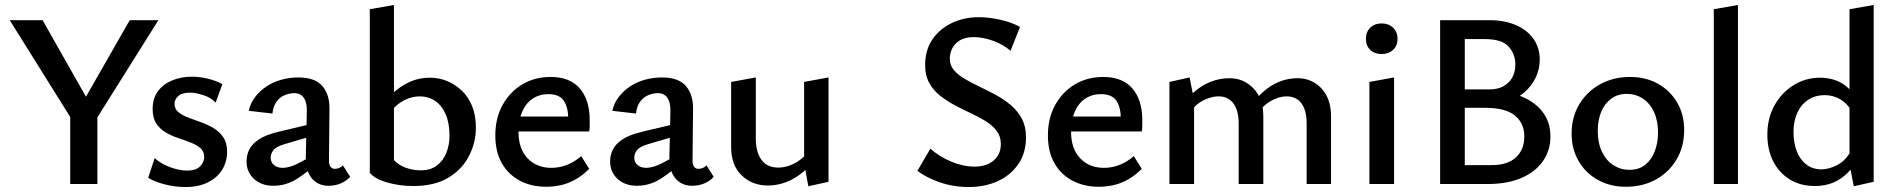

<svg xmlns="http://www.w3.org/2000/svg" viewBox="-20 -739 7612 771"><path d="M284 -234 19 -658H151L355 -298ZM262 0V-297H371V0ZM353 -239 295 -298 501 -658H616Z M726 12Q696 12 667.5 7Q639 2 615 -6.5Q591 -15 575 -25L601 -104Q627 -81 663.5 -67.5Q700 -54 732 -54Q767 -54 783.5 -71Q800 -88 800 -108Q800 -131 785 -144Q770 -157 746 -166.5Q722 -176 696 -184.5Q670 -193 646 -207Q622 -221 607.5 -243Q593 -265 593 -301Q593 -344 614 -372.5Q635 -401 671 -416Q707 -431 750 -431Q782 -431 815 -423Q848 -415 873 -401L846 -327Q826 -348 795 -357.5Q764 -367 745 -367Q711 -367 696 -353.5Q681 -340 681 -322Q681 -301 696.5 -288.5Q712 -276 735.5 -267Q759 -258 786 -248.5Q813 -239 837 -225Q861 -211 876.5 -188Q892 -165 892 -129Q892 -101 881.5 -75.5Q871 -50 850 -30.5Q829 -11 798 0.5Q767 12 726 12Z M1299 7Q1257 7 1232 -23Q1207 -53 1208 -110L1212 -287Q1213 -315 1207 -332Q1201 -349 1189.5 -357Q1178 -365 1162 -365Q1144 -365 1124.5 -357.5Q1105 -350 1091 -331.5Q1077 -313 1074 -283L979 -294Q985 -323 1003 -347.5Q1021 -372 1048 -390.5Q1075 -409 1108.5 -418.5Q1142 -428 1178 -428Q1245 -428 1274.5 -393.5Q1304 -359 1303 -301L1301 -92Q1301 -77 1307.5 -69Q1314 -61 1324 -61Q1333 -61 1342 -64.5Q1351 -68 1357 -75L1386 -29Q1372 -13 1349.5 -3Q1327 7 1299 7ZM1078 7Q1030 7 1000 -20.5Q970 -48 970 -91Q970 -116 981 -138.5Q992 -161 1020 -179.5Q1048 -198 1099 -210L1263 -249L1268 -203L1122 -160Q1088 -150 1077.5 -135.5Q1067 -121 1067 -106Q1067 -87 1080.5 -76Q1094 -65 1115 -65Q1142 -65 1178.5 -83.5Q1215 -102 1260 -129L1266 -95Q1222 -53 1176 -23Q1130 7 1078 7Z M1639 8Q1585 8 1535.5 -6Q1486 -20 1465 -45L1562 -96Q1582 -75 1610.5 -65Q1639 -55 1669 -55Q1709 -55 1734.5 -74.5Q1760 -94 1772.5 -125.5Q1785 -157 1785 -194Q1785 -245 1769.5 -280.5Q1754 -316 1727 -334Q1700 -352 1666 -352Q1629 -352 1594.5 -331.5Q1560 -311 1537 -272L1505 -303Q1528 -337 1558 -365Q1588 -393 1625 -410Q1662 -427 1706 -427Q1743 -427 1775.5 -413.5Q1808 -400 1834.5 -375Q1861 -350 1876 -312.5Q1891 -275 1891 -227Q1891 -167 1863.5 -113Q1836 -59 1780.5 -25.5Q1725 8 1639 8ZM1465 -45V-702L1562 -719V-96Z M2173 11Q2114 11 2067.5 -13.5Q2021 -38 1995 -84Q1969 -130 1969 -195Q1969 -265 1998.5 -318Q2028 -371 2078 -400.5Q2128 -430 2191 -430Q2269 -430 2308.5 -383.5Q2348 -337 2348 -257Q2348 -247 2348 -234.5Q2348 -222 2346 -211H2262V-259Q2262 -308 2244 -334.5Q2226 -361 2182 -361Q2146 -361 2118.5 -342.5Q2091 -324 2076.5 -289.5Q2062 -255 2062 -210Q2062 -142 2098.5 -103.5Q2135 -65 2194 -65Q2226 -65 2256 -76.5Q2286 -88 2314 -112L2346 -61Q2318 -33 2288.5 -17Q2259 -1 2230 5Q2201 11 2173 11ZM2019 -211 2030 -271H2334V-211Z M2759 7Q2717 7 2692 -23Q2667 -53 2668 -110L2672 -287Q2673 -315 2667 -332Q2661 -349 2649.5 -357Q2638 -365 2622 -365Q2604 -365 2584.5 -357.5Q2565 -350 2551 -331.5Q2537 -313 2534 -283L2439 -294Q2445 -323 2463 -347.5Q2481 -372 2508 -390.5Q2535 -409 2568.5 -418.5Q2602 -428 2638 -428Q2705 -428 2734.5 -393.5Q2764 -359 2763 -301L2761 -92Q2761 -77 2767.5 -69Q2774 -61 2784 -61Q2793 -61 2802 -64.5Q2811 -68 2817 -75L2846 -29Q2832 -13 2809.5 -3Q2787 7 2759 7ZM2538 7Q2490 7 2460 -20.5Q2430 -48 2430 -91Q2430 -116 2441 -138.5Q2452 -161 2480 -179.5Q2508 -198 2559 -210L2723 -249L2728 -203L2582 -160Q2548 -150 2537.5 -135.5Q2527 -121 2527 -106Q2527 -87 2540.5 -76Q2554 -65 2575 -65Q2602 -65 2638.5 -83.5Q2675 -102 2720 -129L2726 -95Q2682 -53 2636 -23Q2590 7 2538 7Z M3064 6Q3000 6 2958 -35Q2916 -76 2916 -148V-410L3015 -428V-183Q3015 -128 3038 -97Q3061 -66 3105 -66Q3128 -66 3152.5 -75Q3177 -84 3198.5 -101.5Q3220 -119 3234 -146L3266 -122Q3241 -80 3208.5 -51.5Q3176 -23 3139 -8.5Q3102 6 3064 6ZM3226 9 3209 -83V-410L3307 -428V-9Z M3999 -161Q3999 -191 3982.5 -213Q3966 -235 3939 -252Q3912 -269 3879.5 -284Q3847 -299 3815 -316Q3783 -333 3755.5 -354.5Q3728 -376 3711.5 -406Q3695 -436 3695 -477Q3695 -538 3724 -580.5Q3753 -623 3802 -646.5Q3851 -670 3911 -670Q3950 -670 3995.5 -660Q4041 -650 4076 -631L4038 -535Q4008 -561 3967 -575.5Q3926 -590 3891 -590Q3856 -590 3834.5 -577Q3813 -564 3803.5 -544Q3794 -524 3794 -504Q3794 -477 3810.5 -457.5Q3827 -438 3854.5 -422Q3882 -406 3914.5 -390.5Q3947 -375 3979.5 -357.5Q4012 -340 4039.5 -316.5Q4067 -293 4083.5 -262Q4100 -231 4100 -188Q4100 -124 4068.5 -79Q4037 -34 3985.5 -11Q3934 12 3871 12Q3808 12 3753.5 -7Q3699 -26 3664 -53L3716 -142Q3752 -110 3799.5 -90Q3847 -70 3894 -70Q3941 -70 3970 -94.5Q3999 -119 3999 -161Z M4392 11Q4333 11 4286.5 -13.5Q4240 -38 4214 -84Q4188 -130 4188 -195Q4188 -265 4217.5 -318Q4247 -371 4297 -400.5Q4347 -430 4410 -430Q4488 -430 4527.5 -383.5Q4567 -337 4567 -257Q4567 -247 4567 -234.5Q4567 -222 4565 -211H4481V-259Q4481 -308 4463 -334.5Q4445 -361 4401 -361Q4365 -361 4337.5 -342.5Q4310 -324 4295.5 -289.5Q4281 -255 4281 -210Q4281 -142 4317.5 -103.5Q4354 -65 4413 -65Q4445 -65 4475 -76.5Q4505 -88 4533 -112L4565 -61Q4537 -33 4507.5 -17Q4478 -1 4449 5Q4420 11 4392 11ZM4238 -211 4249 -271H4553V-211Z M5227 0V-244Q5227 -295 5206.5 -323.5Q5186 -352 5146 -352Q5115 -352 5080.5 -332Q5046 -312 5026 -272L4994 -297Q5019 -340 5050.5 -368.5Q5082 -397 5117.5 -411Q5153 -425 5190 -425Q5248 -425 5286.5 -384Q5325 -343 5325 -271V0ZM4954 0V-244Q4954 -295 4933 -323.5Q4912 -352 4873 -352Q4852 -352 4828 -343Q4804 -334 4783.5 -316.5Q4763 -299 4749 -272L4717 -297Q4742 -340 4774 -368.5Q4806 -397 4842.5 -411Q4879 -425 4917 -425Q4974 -425 5013.5 -384Q5053 -343 5053 -271V0ZM4676 0V-410L4757 -428L4775 -337V0Z M5479 0V-410L5578 -428V0ZM5528 -522Q5500 -522 5482.5 -538.5Q5465 -555 5465 -583Q5465 -611 5482.5 -628Q5500 -645 5528 -645Q5556 -645 5574 -628Q5592 -611 5592 -583Q5592 -555 5574 -538.5Q5556 -522 5528 -522Z M5950 -313 5968 -373Q6039 -373 6092.5 -350.5Q6146 -328 6176 -287.5Q6206 -247 6206 -191Q6206 -135 6175.5 -91.5Q6145 -48 6088.5 -24Q6032 0 5953 0H5763V-658H5960Q6021 -658 6066.5 -638.5Q6112 -619 6137.5 -583.5Q6163 -548 6163 -500Q6163 -462 6147 -428Q6131 -394 6101.5 -368.5Q6072 -343 6033.5 -328Q5995 -313 5950 -313ZM5830 -380H5962Q6008 -380 6036.5 -407Q6065 -434 6065 -480Q6065 -522 6038 -552Q6011 -582 5943 -582H5862V-76H5970Q6034 -76 6067.5 -107Q6101 -138 6101 -191Q6101 -244 6063.5 -275Q6026 -306 5944 -306H5830Z M6509 11Q6446 11 6396.5 -16.5Q6347 -44 6319 -92.5Q6291 -141 6291 -203Q6291 -269 6322 -320.5Q6353 -372 6406 -401Q6459 -430 6526 -430Q6589 -430 6638 -402.5Q6687 -375 6715 -327Q6743 -279 6743 -217Q6743 -151 6713 -99.5Q6683 -48 6630 -18.5Q6577 11 6509 11ZM6523 -57Q6562 -57 6587.5 -78Q6613 -99 6625.5 -133Q6638 -167 6638 -206Q6638 -255 6621.5 -290Q6605 -325 6576.5 -343.5Q6548 -362 6512 -362Q6475 -362 6448.5 -341.5Q6422 -321 6409 -288Q6396 -255 6396 -214Q6396 -165 6413 -129.5Q6430 -94 6459 -75.5Q6488 -57 6523 -57Z M6862 0V-702L6959 -719V0Z M7268 8Q7210 8 7167 -18.5Q7124 -45 7100.5 -91.5Q7077 -138 7077 -198Q7077 -264 7105.5 -315.5Q7134 -367 7182.5 -397Q7231 -427 7288 -427Q7324 -427 7354 -415.5Q7384 -404 7406.5 -381Q7429 -358 7441 -325L7416 -292Q7398 -324 7369.5 -340.5Q7341 -357 7307 -357Q7270 -357 7241.5 -338.5Q7213 -320 7197.5 -286.5Q7182 -253 7182 -208Q7182 -166 7195 -132Q7208 -98 7233.5 -78.5Q7259 -59 7294 -59Q7324 -59 7357.5 -76Q7391 -93 7414 -135L7450 -115Q7428 -74 7401 -46.5Q7374 -19 7341 -5.5Q7308 8 7268 8ZM7424 9 7407 -80V-702L7504 -719V-9Z"/></svg>

Font: Ysabeau SemiBold
Style: Regular
Weight: 600
Designer: Christian Thalmann (Catharsis Fonts)
Version: Version 2.000;gftools[0.9.27.dev2+g8671c4b]